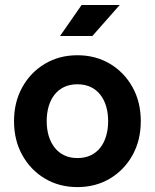

<svg xmlns="http://www.w3.org/2000/svg" viewBox="-20 -743 625 775"><path d="M168.5 -253.9Q168.5 -286.6 176.5 -313.8Q184.6 -341.1 200.3 -361.1Q216.1 -381.1 239.3 -392Q262.5 -402.8 292.5 -402.8Q322.5 -402.8 345.7 -392Q368.9 -381.1 384.6 -361.1Q400.4 -341.1 408.4 -313.8Q416.5 -286.6 416.5 -253.9Q416.5 -221.4 408.4 -194.1Q400.4 -166.7 384.6 -146.7Q368.9 -126.7 345.7 -115.8Q322.5 -105 292.5 -105Q262.5 -105 239.3 -116.1Q216.1 -127.2 200.3 -147.5Q184.6 -167.7 176.5 -194.8Q168.5 -221.9 168.5 -253.9ZM36.6 -253.9Q36.6 -176.8 70.1 -116.7Q103.5 -56.6 161.4 -22.2Q219.2 12.2 292.5 12.2Q366 12.2 423.7 -22.2Q481.4 -56.6 514.9 -116.7Q548.3 -176.8 548.3 -253.9Q548.3 -331.1 514.9 -391.1Q481.4 -451.2 423.7 -485.6Q366 -520 292.5 -520Q219.2 -520 161.4 -485.6Q103.5 -451.2 70.1 -391.1Q36.6 -331.1 36.6 -253.9ZM352.8 -597.7 463.1 -722.7H309.3L222.4 -597.7Z"/></svg>

Font: Giphurs
Style: Regular
Weight: 400
Version: Version 2.010